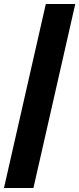

<svg xmlns="http://www.w3.org/2000/svg" viewBox="-20 -828 400 968"><path d="M0 120 211 -808H359.5L148.5 120Z"/></svg>

Font: Encode Sans SemiCondensed SemiCondensed
Style: Bold
Weight: 700
Width: 4
Designer: Multiple Designers
Foundry: Impallari Type
Version: Version 3.000; ttfautohint (v1.8.3) -l 8 -r 50 -G 200 -x 14 